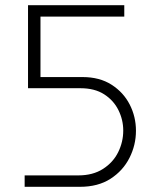

<svg xmlns="http://www.w3.org/2000/svg" viewBox="-20 -720 601 740"><path d="M75 0V-44H282Q338 -44 377 -69Q416 -94 435.5 -133.5Q455 -173 455 -217Q455 -258 436.5 -295.5Q418 -333 381.5 -356.5Q345 -380 290 -380H88V-700H459V-656H136V-423H298Q364 -423 410 -393.5Q456 -364 480 -317Q504 -270 504 -216Q504 -161 479 -111.5Q454 -62 406 -31Q358 0 288 0Z"/></svg>

Font: MuseoModerno Thin ExtraLight
Style: Regular
Weight: 250
Version: Version 1.002